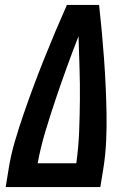

<svg xmlns="http://www.w3.org/2000/svg" viewBox="-20 -755 540 775"><path d="M3 0 15 -74Q24 -130 40.5 -186Q57 -242 76 -297Q95 -352 115.5 -407Q136 -462 158 -517Q180 -572 203 -626.5Q226 -681 250 -735H380Q386 -681 391 -626.5Q396 -572 400 -517Q404 -462 406.5 -407Q409 -352 410 -297Q411 -242 408.5 -186Q406 -130 397 -74L385 0ZM132 -96H288Q297 -161 299.5 -225.5Q302 -290 302.5 -354Q303 -418 301 -481.5Q299 -545 297 -609Q272 -545 249 -481.5Q226 -418 204.5 -354Q183 -290 163.5 -225.5Q144 -161 132 -96Z"/></svg>

Font: Iosevka Term Curly Oblique
Style: Bold
Weight: 700
Italic angle: -9°
Designer: Belleve Invis
Foundry: Belleve Invis
Version: Version 32.3.0